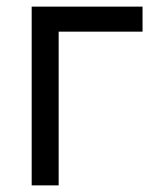

<svg xmlns="http://www.w3.org/2000/svg" viewBox="-20 -560 471 580"><path d="M410.6 -540V-464.4H157.2V0H75.7V-540Z"/></svg>

Font: V-Inter
Style: Regular-375
Weight: 375
Designer: Rasmus Andersson
Foundry: rsms
Version: Version 4.000;git-4146feb